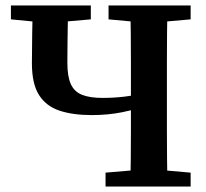

<svg xmlns="http://www.w3.org/2000/svg" viewBox="-20 -684 757 704"><path d="M145 -601 20 -613V-664H313V-613L175 -601ZM316 -262Q248 -262 199 -278Q150 -294 123.5 -335Q97 -376 97 -452Q97 -504 98 -558Q99 -612 100 -664H230Q229 -630 228.5 -593.5Q228 -557 227.5 -522Q227 -487 227 -454Q227 -404 239.5 -376Q252 -348 280.5 -336.5Q309 -325 356 -325Q396 -325 435 -329.5Q474 -334 523 -346V-296Q480 -283 428 -272.5Q376 -262 316 -262ZM367 0V-51L509 -63H542L679 -51V0ZM458 0Q459 -51 459.5 -102Q460 -153 460 -204Q460 -255 460 -306V-355Q460 -407 460 -458.5Q460 -510 459.5 -561.5Q459 -613 458 -664H594Q593 -614 592.5 -562.5Q592 -511 592 -459.5Q592 -408 592 -355V-309Q592 -258 592 -206Q592 -154 592.5 -103Q593 -52 594 0ZM509 -601 378 -613V-664H679V-613L542 -601Z"/></svg>

Font: Source Serif 4 18pt SemiBold
Style: Regular
Weight: 600
Designer: Frank Grießhammer
Foundry: Adobe Systems Incorporated
Version: Version 4.004;hotconv 1.0.116;makeotfexe 2.5.65601